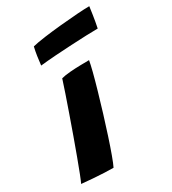

<svg xmlns="http://www.w3.org/2000/svg" viewBox="-193 -756 755 845"><g transform="rotate(-30 184.0 -333.5)"><path d="M132.4 1.4Q112.1 1.4 85.8 0.2Q59.4 -1 30.5 -3.2Q1.6 -5.4 -26.8 -8.1Q-21.4 -19 -9.8 -48.6Q1.8 -78.2 17 -119.6Q32.2 -161 49.1 -207.9Q65.9 -254.9 82.1 -301.2Q98.4 -347.6 111.9 -387.1Q125.4 -426.6 133.6 -452.5Q152.1 -457.5 179.1 -459.6Q206.1 -461.8 232.7 -462.2Q259.2 -462.8 275.8 -462.8Q273.1 -445.6 263.9 -409.3Q254.6 -373 240.9 -325.7Q227.2 -278.4 211.8 -227.8Q196.2 -177.1 181 -130.6Q165.8 -84.1 153 -49.1Q140.2 -14.1 132.4 1.4ZM378.4 -564.1Q356.5 -564.1 320.4 -562.8Q284.2 -561.5 241.7 -559.2Q199.1 -557 157.1 -554.1Q115.1 -551.1 81.4 -547.4Q83.9 -570.5 87.2 -592.8Q90.5 -615 95.6 -636.5Q118.8 -642.4 159.2 -647.9Q199.8 -653.4 245.5 -657.8Q291.2 -662.2 331.8 -665.1Q372.4 -667.9 395.4 -667.9Q393.9 -656.4 389.5 -626.6Q385.1 -596.8 378.4 -564.1Z"/></g></svg>

Font: Grandstander Thin
Style: Italic
Weight: 100
Italic angle: -15°
Designer: Tyler Finck
Foundry: Etcetera Type Co
Version: Version 1.200